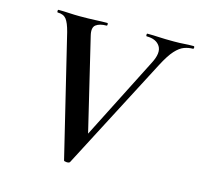

<svg xmlns="http://www.w3.org/2000/svg" viewBox="-94 -727 868 832"><g transform="rotate(15 339.5 -310.5)"><path d="M261 -1 130 -542Q120 -581 107.5 -597Q95 -613 69 -613Q66 -613 66 -619Q66 -625 69 -625Q91 -625 116.5 -623.5Q142 -622 164 -622Q206 -622 235 -623.5Q264 -625 288 -625Q291 -625 291 -619Q291 -613 288 -613Q257 -613 240.5 -600.5Q224 -588 233 -552L338 -113L268 -15L519 -509Q545 -559 528 -586Q511 -613 468 -613Q465 -613 465 -619Q465 -625 468 -625Q495 -625 520.5 -623.5Q546 -622 587 -622Q614 -622 632 -623.5Q650 -625 675 -625Q679 -625 679 -619Q679 -613 675 -613Q656 -613 636.5 -606Q617 -599 596.5 -576.5Q576 -554 551 -506L288 -1Q285 4 273.5 3.5Q262 3 261 -1Z"/></g></svg>

Font: Cormorant Light
Style: Italic
Weight: 300
Italic angle: -10°
Designer: Christian Thalmann (Catharsis Fonts)
Foundry: Catharsis Fonts
Version: Version 4.000